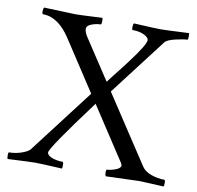

<svg xmlns="http://www.w3.org/2000/svg" viewBox="-74 -723 822 802"><g transform="rotate(10 336.5 -321.5)"><path d="M296.9 -646.5Q298.8 -642.6 298.3 -630.4Q297.9 -618.2 294.9 -618.2Q277.3 -618.2 256.8 -610.8Q236.3 -603.5 236.3 -589.4Q236.3 -575.2 248 -557.6L360.4 -386.7Q364.3 -392.6 383.3 -416.5Q402.3 -440.4 410.6 -451.2Q418.9 -461.9 436 -484.4Q499 -567.4 499 -587.4Q499 -598.6 479 -608.4Q459 -618.2 430.7 -618.2Q426.8 -618.2 426.8 -630.4Q426.8 -642.6 430.7 -646.5Q521.5 -641.6 543.9 -641.6Q566.4 -641.6 664.1 -646.5Q666 -642.6 665.5 -630.4Q665 -618.2 662.1 -618.2Q648.4 -618.2 613.3 -610.4Q578.1 -602.5 568.4 -589.8L384.8 -349.6L572.3 -64.5Q585 -44.9 612.8 -35.2Q640.6 -25.4 668 -25.4Q672.9 -25.4 672.9 -13.2Q672.9 -1 670.9 2.9Q573.2 -2 567.9 -2Q562.5 -2 425.8 2.9Q421.9 -1 421.9 -13.2Q421.9 -25.4 425.8 -25.4Q439.5 -25.4 460.9 -33.2Q482.4 -41 482.4 -52.7Q482.4 -56.6 477.5 -64.5L331.1 -288.1Q170.9 -73.2 170.9 -53.7Q170.9 -41.5 191.9 -33.2Q212.9 -25.4 237.3 -25.4Q241.2 -25.4 241.2 -12.7Q241.2 0 239.3 2.9Q148.4 -2 127.4 -2Q106.4 -2 8.8 2.9Q6.8 -2.9 6.8 -14.2Q6.8 -25.4 10.7 -25.4Q36.1 -25.4 61 -33.7Q85.9 -42 96.7 -52.7L305.7 -326.2L168.9 -535.2Q116.2 -618.2 49.8 -618.2Q45.9 -618.2 45.9 -630.4Q45.9 -642.6 49.8 -646.5Q169.9 -641.6 184.6 -641.6Q199.2 -641.6 296.9 -646.5Z"/></g></svg>

Font: CrimsonText-Roman
Style: Roman
Weight: 400
Version: Version 0.13